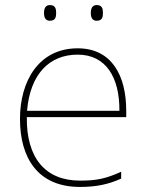

<svg xmlns="http://www.w3.org/2000/svg" viewBox="-20 -729 580 759"><path d="M154 -678C154 -661 159 -647 177 -647C199 -647 202 -661 202 -678C202 -694 199 -709 177 -709C159 -709 154 -694 154 -678ZM339 -678C339 -661 344 -647 362 -647C384 -647 387 -661 387 -678C387 -694 384 -709 362 -709C344 -709 339 -694 339 -678ZM287 -538C133 -538 59 -408 59 -259C59 -104 130 10 296 10C360 10 408 0 459 -23V-50C397 -22 360 -15 296 -15C159 -15 84 -105 86 -266H479V-291C479 -430 422 -538 287 -538ZM287 -513C399 -513 453 -423 452 -291H87C99 -436 175 -513 287 -513Z"/></svg>

Font: Noto Sans Arabic UI Th
Style: Regular
Weight: 100
Designer: Monotype Design Team, Nadine Chahine and Nizar Qandah
Foundry: Monotype Imaging Inc.
Version: Version 2.010